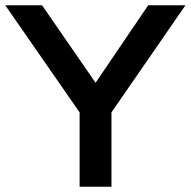

<svg xmlns="http://www.w3.org/2000/svg" viewBox="-29 -710 725 730"><path d="M534.4 -689.9 334.4 -395.3 131 -689.9H-9L273.7 -282.6V0H394.8V-282.6L676 -689.9Z"/></svg>

Font: Saysettha
Style: Regular
Weight: 400
Designer: John M. Durdin
Foundry: Lao Script for Windows
Version: Version 2.201